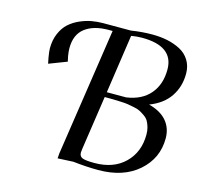

<svg xmlns="http://www.w3.org/2000/svg" viewBox="-104 -828 1014 952"><g transform="rotate(15 403.0 -351.5)"><path d="M90.8 -513.2Q90.8 -556.2 105.5 -590.1Q120.1 -624 143.1 -644.5Q166 -665 196.5 -678.5Q227.1 -691.9 255.9 -697Q284.7 -702.1 314 -702.1H456.1Q510.3 -710.9 564.9 -710.9Q606 -710.9 642.1 -703.4Q678.2 -695.8 709 -679.7Q739.7 -663.6 757.8 -634.3Q775.9 -605 775.9 -565.9Q775.9 -500 741.9 -449Q708 -397.9 638.2 -371.1Q699.2 -355.5 730.2 -319.1Q761.2 -282.7 761.2 -230Q761.2 -127.9 684.1 -60.1Q606.9 7.8 478 7.8Q418 7.8 349.1 0L269 3.9L271 -22L369.1 -676.8H349.1Q272.9 -676.8 228.5 -643.1Q184.1 -609.4 184.1 -539.1Q184.1 -522 188 -499L193.8 -472.2L102.1 -437L96.2 -466.8Q90.8 -498 90.8 -513.2ZM373 -54.2Q373 -34.2 389.4 -27.6Q405.8 -21 451.2 -21Q548.8 -21 606.4 -77.4Q664.1 -133.8 664.1 -224.1Q664.1 -244.6 659.2 -261.5Q654.3 -278.3 647.2 -290.8Q640.1 -303.2 626.5 -312.7Q612.8 -322.3 601.3 -328.6Q589.8 -335 569.3 -339.1Q548.8 -343.3 535.2 -345.5Q521.5 -347.7 496.3 -348.6Q471.2 -349.6 457.3 -349.9Q443.4 -350.1 416 -350.1L375 -73.2Q373 -59.6 373 -54.2ZM419.9 -376H519Q597.2 -387.2 639.2 -436.3Q681.2 -485.4 681.2 -562Q681.2 -682.1 519 -682.1Q506.8 -682.1 492.9 -680.9Q479 -679.7 471.7 -678.2L463.9 -676.8Z"/></g></svg>

Font: Dihjauti S
Style: Bold Italic
Weight: 700
Italic angle: -9°
Designer: T. Christopher White
Version: Version 3.0.0